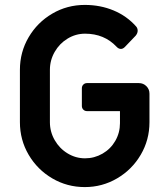

<svg xmlns="http://www.w3.org/2000/svg" viewBox="-20 -748 682 781"><path d="M61 -251V-464Q61 -536 96.5 -596.5Q132 -657 192.5 -692.5Q253 -728 325 -728Q388 -728 442 -705.5Q496 -683 534 -640Q540 -633 540 -623Q540 -613 532 -603L488 -557Q480 -549 472 -549Q462 -549 454 -558Q404 -611 326 -611Q288 -611 255 -591Q222 -571 202.5 -537Q183 -503 183 -464V-251Q183 -212 202.5 -178Q222 -144 255 -124Q288 -104 326 -104Q364 -104 397 -123Q430 -142 449 -175Q468 -208 468 -247V-296H334Q325 -296 319 -302Q313 -308 313 -317V-389Q313 -398 319 -404Q325 -410 334 -410H545Q563 -410 575.5 -397.5Q588 -385 588 -367V-251Q588 -179 552.5 -118.5Q517 -58 456.5 -22.5Q396 13 325 13Q253 13 192.5 -22.5Q132 -58 96.5 -118.5Q61 -179 61 -251Z"/></svg>

Font: Miriam Libre
Style: Bold
Weight: 700
Designer: Michal Sahar
Foundry: Hagilda
Version: Version 1.001